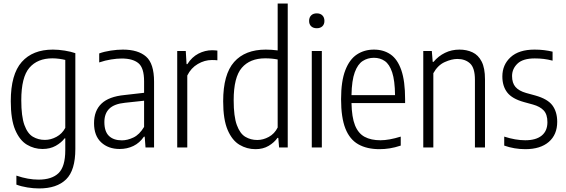

<svg xmlns="http://www.w3.org/2000/svg" viewBox="-20 -828 3177 1078"><path d="M199.5 230Q168.5 230 134 224.5Q99.5 219 72 208.5V158Q105.5 169.5 136.5 175Q167.5 180.5 196.5 180.5Q271 180.5 308.8 144Q346.5 107.5 346.5 15V-51.5H343Q325 -27.5 293.2 -9.5Q261.5 8.5 218.5 8.5Q171.5 8.5 131 -15.8Q90.5 -40 65.5 -98.5Q40.5 -157 40.5 -260Q40.5 -410.5 102 -480Q163.5 -549.5 277 -549.5Q308.5 -549.5 343.8 -543.8Q379 -538 403 -529.5V8.5Q403 128.5 351 179.2Q299 230 199.5 230ZM232 -42.5Q265.5 -42.5 297.2 -59.8Q329 -77 346.5 -110V-491.5Q333 -495 312.8 -497.8Q292.5 -500.5 274.5 -500.5Q190.5 -500.5 145 -447.5Q99.5 -394.5 99.5 -265.5Q99.5 -174.5 117 -126.2Q134.5 -78 164.8 -60.2Q195 -42.5 232 -42.5Z M652 8.5Q588 8.5 548 -28.8Q508 -66 508 -136Q508 -206.5 549.8 -246.2Q591.5 -286 679.5 -294.5L789 -307V-371.5Q789 -447 757.2 -473.2Q725.5 -499.5 663.5 -499.5Q637 -499.5 603.8 -494.2Q570.5 -489 537 -477.5V-528Q565.5 -538.5 602 -544Q638.5 -549.5 670 -549.5Q755.5 -549.5 800.2 -510.2Q845 -471 845 -369.5V0H797L792.5 -60.5H788Q764 -25.5 729 -8.5Q694 8.5 652 8.5ZM566 -142.5Q566 -89.5 591.8 -64.8Q617.5 -40 664.5 -40Q695.5 -40 729.2 -56Q763 -72 789 -115.5V-262.5L682 -251Q622 -245 594 -218Q566 -191 566 -142.5Z M975 0V-541.5H1023L1027.5 -468H1032Q1057 -507.5 1094 -526.8Q1131 -546 1171.5 -546Q1180.5 -546 1188 -545.2Q1195.5 -544.5 1200.5 -544V-489.5Q1192 -490.5 1185 -490.8Q1178 -491 1169 -491Q1129 -491 1090.8 -468.8Q1052.5 -446.5 1031.5 -404V0Z M1414.5 9.5Q1366 9.5 1324.8 -15Q1283.5 -39.5 1258.2 -98.2Q1233 -157 1233 -259.5Q1233 -410.5 1294.5 -480Q1356 -549.5 1472 -549.5Q1504 -549.5 1539 -545V-808H1595.5V0H1547L1542.5 -54H1538Q1520 -28 1488.5 -9.2Q1457 9.5 1414.5 9.5ZM1424.5 -42Q1457.5 -42 1489.5 -59.5Q1521.5 -77 1539 -112V-494Q1507 -500.5 1469 -500.5Q1383.5 -500.5 1337.8 -447.5Q1292 -394.5 1292 -265.5Q1292 -174 1309.8 -125.8Q1327.5 -77.5 1357.5 -59.8Q1387.5 -42 1424.5 -42Z M1730.5 0V-541.5H1787V0ZM1758.5 -669.5Q1738.5 -669.5 1727 -680.5Q1715.5 -691.5 1715.5 -710.5Q1715.5 -730 1727 -741.5Q1738.5 -753 1758.5 -753Q1778.5 -753 1790 -741.5Q1801.5 -730 1801.5 -710.5Q1801.5 -691.5 1790 -680.5Q1778.5 -669.5 1758.5 -669.5Z M2111 9.5Q2040 9.5 1991.8 -17.8Q1943.5 -45 1919.2 -106.5Q1895 -168 1895 -271Q1895 -372.5 1918.8 -433.8Q1942.5 -495 1984 -522.2Q2025.5 -549.5 2079.5 -549.5Q2133.5 -549.5 2172.8 -522.5Q2212 -495.5 2233.2 -434.2Q2254.5 -373 2254.5 -270.5V-249.5H1953.5Q1955 -170 1973.2 -124.5Q1991.5 -79 2027.2 -59.8Q2063 -40.5 2116 -40.5Q2164 -40.5 2230 -61V-10.5Q2196.5 0.5 2167.8 5Q2139 9.5 2111 9.5ZM2079.5 -503.5Q2044.5 -503.5 2016.5 -485.5Q1988.5 -467.5 1971.8 -422Q1955 -376.5 1953.5 -294H2198Q2197 -376.5 2181.8 -422Q2166.5 -467.5 2140.2 -485.5Q2114 -503.5 2079.5 -503.5Z M2356.5 0V-541.5H2404.5L2409.5 -480.5H2414Q2441 -513 2478.2 -531.2Q2515.5 -549.5 2559.5 -549.5Q2600.5 -549.5 2633 -534.2Q2665.5 -519 2684.2 -482.5Q2703 -446 2703 -383V0H2646.5V-380Q2646.5 -446.5 2619.2 -471.8Q2592 -497 2547.5 -497Q2516 -497 2477 -479.5Q2438 -462 2413 -417V0Z M2929.5 9.5Q2868 9.5 2811 -10.5V-61Q2874.5 -40.5 2929 -40.5Q2989.5 -40.5 3021.5 -66.8Q3053.5 -93 3053.5 -142Q3053.5 -185.5 3032.8 -207.8Q3012 -230 2972.5 -241L2921.5 -255Q2855 -273.5 2827.8 -309Q2800.5 -344.5 2800.5 -399Q2800.5 -464.5 2847 -507Q2893.5 -549.5 2981 -549.5Q3010 -549.5 3034.5 -546.5Q3059 -543.5 3082.5 -538V-487.5Q3055.5 -494.5 3032.2 -497.2Q3009 -500 2982.5 -500Q2916 -500 2885.5 -470.8Q2855 -441.5 2855 -401Q2855 -362 2874.2 -339.8Q2893.5 -317.5 2934 -306L2985 -292Q3055 -272.5 3081.8 -236Q3108.5 -199.5 3108.5 -144Q3108.5 -72 3061.2 -31.2Q3014 9.5 2929.5 9.5Z"/></svg>

Font: Encode Sans Condensed Condensed Light
Style: Regular
Weight: 300
Width: 3
Designer: Multiple Designers
Foundry: Impallari Type
Version: Version 3.000; ttfautohint (v1.8.3) -l 8 -r 50 -G 200 -x 14 